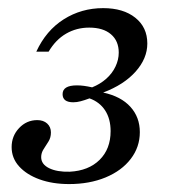

<svg xmlns="http://www.w3.org/2000/svg" viewBox="-20 -446 430 477"><path d="M151.6 11.3Q110.5 11.3 78.2 -0.4Q46 -12.1 27.4 -32.7Q8.9 -53.2 8.9 -80.6Q8.9 -108.1 27.4 -127.8Q46 -147.6 72.6 -147.6Q87.9 -147.6 97.2 -139.1Q106.5 -130.6 106.5 -116.9Q106.5 -104 100.4 -94.4Q94.4 -84.7 88.3 -75.4Q82.3 -66.1 82.3 -55.6Q82.3 -37.9 102 -28.2Q121.8 -18.5 153.2 -19.4Q200 -21.8 227.4 -48.8Q254.8 -75.8 254.8 -120.2Q254.8 -150.8 241.1 -171.8Q227.4 -192.7 202.4 -201.6Q189.5 -196.8 180.2 -194.4Q171 -191.9 162.1 -191.9Q135.5 -191.9 135.5 -212.1Q135.5 -233.9 171 -233.9Q179.8 -233.9 188.7 -232.7Q197.6 -231.5 208.9 -229Q229 -237.1 244 -250.4Q258.9 -263.7 266.9 -280.6Q275 -297.6 275 -315.3Q275 -344.4 255.6 -360.9Q236.3 -377.4 201.6 -377.4Q170.2 -377.4 144.4 -362.5Q118.5 -347.6 100.8 -317.7H70.2Q94.4 -370.2 138.3 -398Q182.3 -425.8 236.3 -425.8Q286.3 -425.8 316.1 -402Q346 -378.2 346 -337.9Q346 -300.8 316.9 -268.1Q287.9 -235.5 236.3 -216.1Q280.6 -206.5 304 -180.6Q327.4 -154.8 327.4 -117.7Q327.4 -80.6 304.8 -51.2Q282.3 -21.8 242.3 -5.2Q202.4 11.3 151.6 11.3Z"/></svg>

Font: Playfair 12pt Light
Style: Italic
Weight: 300
Italic angle: -15.6°
Designer: Claus Eggers Sørensen
Foundry: Claus Eggers Sørensen
Version: Version 2.000;gftools[0.9.28]